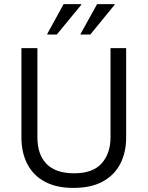

<svg xmlns="http://www.w3.org/2000/svg" viewBox="-20 -911 723 941"><path d="M339.2 10Q256.7 10 200 -20.4Q143.3 -50.8 114.2 -106.7Q85 -162.5 85 -238.3V-675H163.3V-238.3Q163.3 -153.3 208.3 -107.5Q253.3 -61.7 343.3 -61.7Q435 -61.7 478.3 -110.4Q521.7 -159.2 521.7 -237.5V-675H598.3V-236.7Q598.3 -165 570 -109.2Q541.7 -53.3 484.2 -21.7Q426.7 10 339.2 10ZM375 -741.7V-745L455.8 -890.8H541.7V-887.5L422.5 -741.7ZM211.7 -741.7V-745L291.7 -890.8H378.3V-887.5L258.3 -741.7Z"/></svg>

Font: Funnel Sans Light
Style: Regular
Weight: 300
Designer: NORD ID, Kristian Moeller
Foundry: Dicotype
Version: Version 1.000